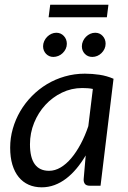

<svg xmlns="http://www.w3.org/2000/svg" viewBox="-20 -802 554 829"><path d="M414.1 0H369.1Q352.1 0 346.2 -8.5Q340.3 -17.1 341.3 -29.3L350.1 -130.9Q331.5 -99.6 310.3 -74.2Q289.1 -48.8 265.4 -30.8Q241.7 -12.7 215.1 -2.9Q188.5 6.8 160.2 6.8Q128.9 6.8 103.8 -4.4Q78.6 -15.6 60.8 -37.4Q43 -59.1 33.4 -91.1Q23.9 -123 23.9 -164.6Q23.9 -206.5 35.4 -246.6Q46.9 -286.6 67.6 -322Q88.4 -357.4 117.7 -387.2Q147 -417 182.6 -438.5Q218.3 -460 259.8 -471.9Q301.3 -483.9 346.2 -483.9Q378.4 -483.9 409.7 -479.2Q440.9 -474.6 470.2 -461.9ZM191.9 -64.5Q217.3 -64.5 241.7 -78.9Q266.1 -93.3 287.8 -119.1Q309.6 -145 328.4 -180.2Q347.2 -215.3 361.3 -257.3L380.9 -418Q369.6 -420.4 357.9 -421.1Q346.2 -421.9 335 -421.9Q288.6 -421.9 247.6 -402.1Q206.5 -382.3 175.8 -348.9Q145 -315.4 127.2 -271.5Q109.4 -227.5 109.4 -179.2Q109.4 -64.5 191.9 -64.5ZM196.8 -781.7H448.2L441.4 -727.5H189.9ZM436 -613.3Q436 -601.6 431.2 -591.1Q426.3 -580.6 418.2 -572.8Q410.2 -564.9 399.9 -560.5Q389.6 -556.2 378.4 -556.2Q358.9 -556.2 346.2 -569.6Q333.5 -583 333.5 -602.1Q333.5 -613.8 338.4 -624.5Q343.3 -635.3 351.3 -643.3Q359.4 -651.4 369.6 -656Q379.9 -660.6 391.1 -660.6Q410.6 -660.6 423.3 -646.7Q436 -632.8 436 -613.3ZM268.6 -612.8Q268.6 -601.1 263.7 -590.8Q258.8 -580.6 250.7 -572.8Q242.7 -564.9 231.9 -560.5Q221.2 -556.2 210 -556.2Q200.7 -556.2 192.6 -559.8Q184.6 -563.5 178.7 -569.6Q172.9 -575.7 169.4 -584Q166 -592.3 166 -602.1Q166 -613.8 170.9 -624.5Q175.8 -635.3 183.8 -643.3Q191.9 -651.4 202.1 -656Q212.4 -660.6 223.1 -660.6Q242.7 -660.6 255.6 -646.7Q268.6 -632.8 268.6 -612.8Z"/></svg>

Font: Carlito
Style: Italic
Weight: 400
Italic angle: -7°
Designer: Lukasz Dziedzic
Foundry: tyPoland Lukasz Dziedzic
Version: Version 1.104